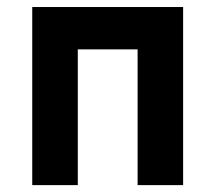

<svg xmlns="http://www.w3.org/2000/svg" viewBox="-20 -538 626 558"><path d="M379.9 0V-394.5H206.1V0H73.7V-517.6H512.2V0Z"/></svg>

Font: Cascadia Code PL
Style: Bold
Weight: 700
Monospace: yes
Designer: Aaron Bell
Foundry: Saja Typeworks
Version: Version 2404.023; ttfautohint (v1.8.4)